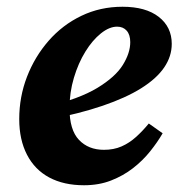

<svg xmlns="http://www.w3.org/2000/svg" viewBox="-20 -534 542 569"><path d="M229 15Q169 15 126 -8Q83 -31 60 -75.5Q37 -120 37 -181Q37 -247 60 -306.5Q83 -366 124 -413Q165 -460 221 -487Q277 -514 343 -514Q412 -514 450.5 -484Q489 -454 489 -404Q489 -367 466.5 -334Q444 -301 398.5 -272.5Q353 -244 284 -220.5Q215 -197 121 -179L119 -218Q215 -241 268.5 -273.5Q322 -306 344 -341.5Q366 -377 366 -409Q366 -431 355.5 -443Q345 -455 327 -455Q304 -455 279 -435Q254 -415 233 -381Q212 -347 199 -303.5Q186 -260 186 -213Q186 -149 214 -119.5Q242 -90 288 -90Q317 -90 340 -100Q363 -110 383 -128Q403 -146 421 -168L462 -139Q447 -113 425 -85.5Q403 -58 374 -35.5Q345 -13 309 1Q273 15 229 15Z"/></svg>

Font: Source Serif 4
Style: Bold Italic
Weight: 700
Italic angle: -12°
Designer: Frank Grießhammer
Foundry: Adobe Systems Incorporated
Version: Version 4.004;hotconv 1.0.116;makeotfexe 2.5.65601